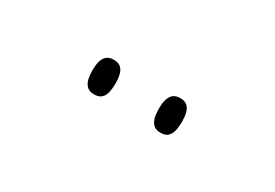

<svg xmlns="http://www.w3.org/2000/svg" viewBox="-10 -905 598 418"><g transform="rotate(30 288.5 -695.5)"><path d="M372 -652C390 -652 401 -662 401 -696C401 -729 390 -739 372 -739C355 -739 343 -729 343 -696C343 -662 355 -652 372 -652ZM205 -652C223 -652 234 -662 234 -696C234 -729 223 -739 205 -739C188 -739 176 -729 176 -696C176 -662 188 -652 205 -652Z"/></g></svg>

Font: Noto Serif Georgian ExtraLight
Style: Regular
Weight: 200
Designer: Monotype Design Team, Akaki Razmadze
Foundry: Google LLC
Version: Version 2.003